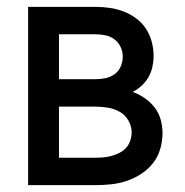

<svg xmlns="http://www.w3.org/2000/svg" viewBox="-20 -540 540 560"><path d="M62 0V-520H258Q279 -520 300 -517Q321 -514 340.5 -506.5Q360 -499 377 -486.5Q394 -474 405.5 -456.5Q417 -439 422.5 -418.5Q428 -398 428 -377Q428 -361 424.5 -345Q421 -329 413 -315Q405 -301 393 -290Q381 -279 367 -272Q386 -265 402.5 -253.5Q419 -242 431 -226.5Q443 -211 448.5 -191.5Q454 -172 454 -152Q454 -129 447.5 -106Q441 -83 426.5 -64.5Q412 -46 392 -33Q372 -20 350 -12.5Q328 -5 304.5 -2.5Q281 0 258 0ZM152 -309H258Q273 -309 287.5 -312Q302 -315 314 -323.5Q326 -332 332 -346Q338 -360 338 -375Q338 -390 331.5 -403.5Q325 -417 313.5 -425.5Q302 -434 287.5 -437Q273 -440 258 -440H152ZM152 -80H258Q270 -80 282 -81Q294 -82 306 -85.5Q318 -89 329 -94.5Q340 -100 348 -109Q356 -118 360 -130Q364 -142 364 -154Q364 -172 354.5 -188.5Q345 -205 329 -214Q313 -223 294.5 -226Q276 -229 258 -229H152Z"/></svg>

Font: Iosevka SS10 Medium
Style: Regular
Weight: 500
Monospace: yes
Designer: Belleve Invis
Foundry: Belleve Invis
Version: Version 28.0.6; ttfautohint (v1.8.4)